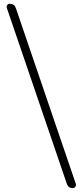

<svg xmlns="http://www.w3.org/2000/svg" viewBox="-20 -804 434 1003"><path d="M360.4 178.7Q336.9 178.7 329.1 156.2L15.6 -762.7Q14.6 -765.6 14.6 -768.6Q14.6 -773.4 17.6 -777.3Q22.5 -784.2 31.2 -784.2Q54.7 -784.2 62.5 -762.7L376 156.2Q377 159.2 377 162.1Q377 167 374 170.9Q369.1 178.7 360.4 178.7Z"/></svg>

Font: irohamaru Light
Style: Regular
Weight: 200
Designer: [Source Han Sans]
Ryoko NISHIZUKA  (kana & ideographs); Paul D. Hunt (Latin, Greek & Cyrillic); Wenlong ZHANG  (bopomofo
Version: Version 1.01